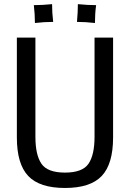

<svg xmlns="http://www.w3.org/2000/svg" viewBox="-20 -913 640 945"><path d="M63 0ZM63 -236.3V-728H154.3V-239.3Q154.3 -150.4 184.1 -106.9Q213.9 -63.5 299.8 -63.5Q385.7 -63.5 415.5 -106.9Q445.3 -150.4 445.3 -239.3V-728H536.6V-236.3Q536.6 -106 480.7 -46.9Q424.8 12.2 299.8 12.2Q174.8 12.2 118.9 -46.9Q63 -106 63 -236.3ZM358.9 -805.2Q363.3 -856 363.3 -892.6Q411.1 -887.7 453.1 -887.7Q447.3 -845.7 447.3 -799.8Q400.4 -805.2 358.9 -805.2ZM146.5 -887.7Q188.5 -887.7 236.3 -892.6Q236.3 -850.6 241.7 -805.2Q197.8 -805.2 151.9 -799.8Q151.9 -842.3 146.5 -887.7Z"/></svg>

Font: Oxygen Mono
Style: Regular
Weight: 400
Designer: Vernon Adams
Foundry: Vernon Adams
Version: Version 0.201; ttfautohint (v0.8) -r 50 -G 200 -x